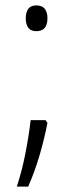

<svg xmlns="http://www.w3.org/2000/svg" viewBox="-20 -624 269 708"><path d="M114 -509Q75 -509 75 -557Q75 -578 84 -591Q93 -604 114 -604Q136 -604 145.5 -591Q155 -578 155 -557Q155 -509 114 -509ZM148 -181 155 -171Q143 -109 125 -48.5Q107 12 84 64H42Q61 7 74 -60Q87 -127 93 -181Z"/></svg>

Font: Noto Sans Malayalam UI ExtraCondensed Light
Style: Regular
Weight: 300
Width: 2
Designer: Jelle Bosma - Monotype Design Team
Foundry: Monotype Imaging Inc.
Version: Version 2.104; ttfautohint (v1.8.4.7-5d5b)